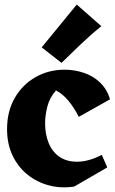

<svg xmlns="http://www.w3.org/2000/svg" viewBox="-20 -806 503 843"><path d="M306 13Q248 22 195 8Q142 -6 100.5 -39.5Q59 -73 35 -123.5Q11 -174 11 -239Q11 -317 44.5 -375.5Q78 -434 135.5 -467Q193 -500 264 -500Q308 -500 349 -486Q390 -472 420 -443Q450 -414 463 -370L326 -293Q305 -334 280.5 -363.5Q256 -393 226 -409Q198 -378 188 -338.5Q178 -299 178 -265Q178 -217 193.5 -178.5Q209 -140 240.5 -118Q272 -96 318 -96Q344 -96 371 -103.5Q398 -111 427 -126L451 -71ZM250 -530 163 -598 317 -786 425 -691Q380 -655 336 -613Q292 -571 250 -530Z"/></svg>

Font: Eczar
Style: Bold
Weight: 700
Designer: Vaibhav Singh
Foundry: Rosetta Type Foundry
Version: Version 2.000